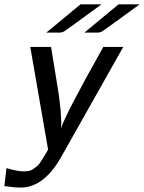

<svg xmlns="http://www.w3.org/2000/svg" viewBox="-23 -688 662 883"><path d="M-2.9 168 6.8 85Q54.7 100.1 87.9 100.1Q100.1 100.1 111.1 97.7Q122.1 95.2 131.6 88.1Q141.1 81.1 147.5 76.4Q153.8 71.8 162.4 58.8Q170.9 45.9 173.8 41Q176.8 36.1 186.3 20Q195.8 3.9 198.2 0L116.2 -472.2H211.9L248 -249L255.9 -180.2L258.8 -125L257.8 -97.2Q272 -151.4 452.1 -472.2H543.9L258.8 33.2Q178.7 175.3 70.8 174.8Q48.8 174.8 -2.9 168ZM189.9 -538.1 347.2 -668H443.8Q276.9 -545.9 271 -543Q262.2 -538.1 252 -538.1ZM365.2 -538.1 522 -668H619.1Q452.1 -545.9 445.8 -543Q437 -538.1 426.8 -538.1Z"/></svg>

Font: CMU Bright
Style: SemiBoldOblique
Weight: 600
Italic angle: -12°
Version: Version 0.7.0